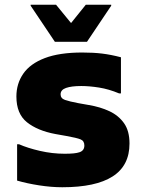

<svg xmlns="http://www.w3.org/2000/svg" viewBox="-20 -780 598 808"><path d="M52 -173H60Q96 -157 148 -145Q200 -133 252 -133Q274 -133 289.5 -134.5Q305 -136 315 -139.5Q325 -143 330 -150Q335 -157 335 -168Q335 -187 319 -193.5Q303 -200 258 -208L213 -216Q138 -230 93.5 -265.5Q49 -301 49 -374Q49 -428 78 -470Q107 -512 168.5 -535.5Q230 -559 326 -559Q373 -559 410 -554.5Q447 -550 489 -539V-387H481Q438 -405 397 -411.5Q356 -418 322 -418Q281 -418 258 -410Q235 -402 235 -383Q235 -366 253.5 -359.5Q272 -353 309 -346L354 -338Q402 -330 440.5 -312Q479 -294 502 -261.5Q525 -229 525 -176Q525 -83 454 -37.5Q383 8 242 8Q196 8 144.5 0Q93 -8 52 -20ZM211 -604 109 -756V-760H216L279 -683L341 -760H448V-756L346 -604Z"/></svg>

Font: Kufam ExtraBold
Style: Regular
Weight: 800
Designer: Wael Morcos, Artur Schmal
Foundry: Original Type
Version: Version 1.300; ttfautohint (v1.8.3)